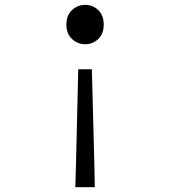

<svg xmlns="http://www.w3.org/2000/svg" viewBox="-20 -572 707 798"><path d="M293 206.1 295.9 107.9 305.2 -284.2H361.8L372.1 107.9L374 206.1ZM334 -388.2Q302.7 -388.2 279.3 -409.9Q255.9 -431.6 255.9 -470.2Q255.9 -508.3 279.3 -530Q302.7 -551.8 334 -551.8Q365.7 -551.8 388.4 -530Q411.1 -508.3 411.1 -470.2Q411.1 -431.6 388.4 -409.9Q365.7 -388.2 334 -388.2Z"/></svg>

Font: Shanggu Mono N
Style: Regular
Weight: 350
Designer: GuiWonder
Version: Version 1.021